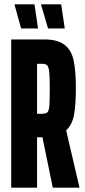

<svg xmlns="http://www.w3.org/2000/svg" viewBox="-20 -871 393 891"><path d="M225 0 177 -234H173H152V0H32V-688H185Q247 -688 279 -663.5Q311 -639 321.5 -591.5Q332 -544 332 -462Q332 -384 323.5 -338Q315 -292 287 -266L349 0ZM211 -460Q211 -514 208.5 -537Q206 -560 199 -567.5Q192 -575 175 -575H152V-343H175Q193 -343 200 -350Q207 -357 209 -379.5Q211 -402 211 -460ZM156 -739H78L48 -847V-851H140L156 -743ZM280 -739H203L171 -847V-851H264L280 -743Z"/></svg>

Font: Saira Ultra Condensed ExtraBold
Style: Regular
Weight: 800
Width: 1
Designer: Hector Gatti with collaboration of the Omnibus-Type team
Foundry: Omnibus-Type
Version: Version 1.001; ttfautohint (v1.8)